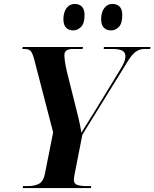

<svg xmlns="http://www.w3.org/2000/svg" viewBox="-20 -952 782 972"><path d="M95 0 97 -10H123Q153 -10 176 -21Q199 -32 207 -70L249 -282L153 -652Q145 -682 136 -693Q127 -704 105 -704H93L95 -714H400L398 -704H349Q306 -704 306 -674Q306 -661 308.5 -642.5Q311 -624 318 -592L361 -420Q370 -385 378 -351.5Q386 -318 392 -280Q405 -302 421 -327Q437 -352 458 -386L593 -607Q605 -627 610 -641.5Q615 -656 615 -667Q615 -687 599 -695.5Q583 -704 548 -704H505L506 -714H742L740 -704H712Q687 -704 667 -690Q647 -676 622 -634L397 -270L358 -72Q354 -49 354 -42Q354 -21 372 -15.5Q390 -10 419 -10H442L440 0ZM543 -798Q519 -798 505.5 -812Q492 -826 492 -855Q492 -889 507.5 -910.5Q523 -932 550 -932Q572 -932 585.5 -918.5Q599 -905 599 -876Q599 -833 581.5 -815.5Q564 -798 543 -798ZM351 -798Q328 -798 314.5 -812Q301 -826 301 -855Q301 -889 316.5 -910.5Q332 -932 358 -932Q381 -932 394.5 -918.5Q408 -905 408 -876Q408 -833 390 -815.5Q372 -798 351 -798Z"/></svg>

Font: Noto Serif Display SemiCondensed
Style: Bold Italic
Weight: 700
Width: 4
Italic angle: -12°
Designer: Monotype Design Team
Foundry: Monotype Imaging Inc.
Version: Version 2.009